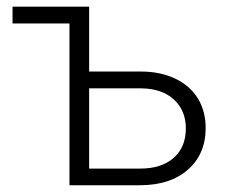

<svg xmlns="http://www.w3.org/2000/svg" viewBox="-20 -548 670 568"><path d="M17.1 -528.3H243.7V-336.4H396Q454.6 -336.4 498.8 -315.2Q543 -293.9 565.7 -256.3Q588.4 -218.8 588.4 -168.9Q588.4 -92.3 535.9 -46.1Q483.4 0 394 0H185.5V-478.5H17.1ZM243.7 -286.6V-49.3H395Q458 -49.3 493.9 -81.1Q529.8 -112.8 529.8 -168Q529.8 -220.7 494.9 -253.2Q460 -285.6 399.4 -286.6Z"/></svg>

Font: Roboto Light
Style: Regular
Weight: 300
Designer: Google
Version: Version 2.134; 2016; ttfautohint (v1.6)